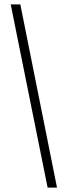

<svg xmlns="http://www.w3.org/2000/svg" viewBox="-20 -770 311 879"><path d="M198 89 29 -750H73L241 89Z"/></svg>

Font: Moniqa Paragraph
Style: Bold
Weight: 700
Designer: Rajesh Rajput
Foundry: Rajesh Rajput
Version: Version 1.000